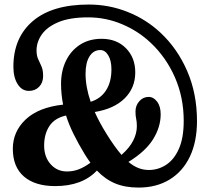

<svg xmlns="http://www.w3.org/2000/svg" viewBox="-20 -805 912 846"><path d="M590.5 21.5Q531 21.5 487 3Q443 -15.5 407 -53.5Q342.5 15 223 15Q134.5 15 85.5 -27.2Q36.5 -69.5 36.5 -149.5Q36.5 -225 93 -278.5Q149.5 -332 258 -344Q249 -389.5 249 -436.5Q249 -492 270.5 -536.8Q292 -581.5 332.2 -607.8Q372.5 -634 428 -634Q494 -634 535 -592.5Q576 -551 576 -486Q576 -418 529.5 -371.8Q483 -325.5 397.5 -311.5Q417.5 -266.5 448.5 -216.5Q485 -157.5 515.5 -122.5Q551 -154 567 -185.8Q583 -217.5 583 -248.5Q583 -269 580 -281.5Q577 -294 577 -314Q577 -340 593.8 -359Q610.5 -378 635 -378Q656.5 -378 672.2 -357.2Q688 -336.5 688 -301.5Q688 -245.5 654.8 -191.8Q621.5 -138 546 -91.5Q569 -72.5 590.8 -64.2Q612.5 -56 636 -56Q677 -56 712 -78.8Q747 -101.5 768.2 -149.2Q789.5 -197 789.5 -272.5Q789.5 -375.5 750.8 -464Q712 -552.5 644 -616.5Q589 -668.5 517.5 -698.5Q446 -728.5 368.5 -728.5Q287.5 -728.5 237.5 -707.5Q187.5 -686.5 164.2 -653.2Q141 -620 141 -583Q141 -560 148.2 -544.5Q155.5 -529 162.8 -512.5Q170 -496 170 -470Q170 -441 152.5 -422.8Q135 -404.5 107.5 -404.5Q76.5 -404.5 57.8 -434.2Q39 -464 39 -511Q39 -639 124.5 -712Q210 -785 371 -785Q460.5 -785 542.2 -752.5Q624 -720 687 -661Q762 -591 805 -491.5Q848 -392 848 -272Q848 -181 816.8 -115.2Q785.5 -49.5 727.5 -14Q669.5 21.5 590.5 21.5ZM357 -480Q357 -421.5 379.5 -356.5Q423.5 -370 447.2 -406.8Q471 -443.5 471 -499.5Q471 -538 457 -561.2Q443 -584.5 422 -584.5Q392 -584.5 374.5 -556.8Q357 -529 357 -480ZM174.5 -163.5Q174.5 -113.5 203 -81.5Q231.5 -49.5 275 -49.5Q303 -49.5 327.8 -59.2Q352.5 -69 378.5 -88Q366 -105 353 -126Q325.5 -171.5 304.8 -213.2Q284 -255 271 -296Q221 -285 197.8 -249.8Q174.5 -214.5 174.5 -163.5Z"/></svg>

Font: Fraunces 144pt SuperSoft SemiBold
Style: Regular
Weight: 600
Version: Version 1.000;[b76b70a41]